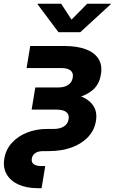

<svg xmlns="http://www.w3.org/2000/svg" viewBox="-45 -775 597 999"><path d="M150.4 204.1Q93.3 204.1 51.5 185.3Q9.8 166.5 -10.3 131.8Q-30.3 97.2 -22.5 50.3Q-14.6 2.9 16.6 -31.5Q47.9 -65.9 95.2 -85Q142.6 -104 198.2 -104H232.9Q267.1 -104 287.6 -117.2Q308.1 -130.4 312 -154.8Q316.4 -178.7 300 -191.7Q283.7 -204.6 249.5 -204.6H119.6L138.7 -319.8H256.8Q290 -319.8 309.8 -333.3Q329.6 -346.7 333.5 -371.6Q337.9 -395.5 322.3 -408.2Q306.6 -420.9 273.4 -420.9H93.3L112.3 -535.6H291Q355.5 -535.6 400.6 -519Q445.8 -502.4 467 -469.5Q488.3 -436.5 480 -387.7Q471.7 -335.9 437.7 -306.9Q403.8 -277.8 353 -265.9Q302.2 -253.9 242.2 -253.9H127.9L134.3 -293H257.3Q321.3 -293 368.7 -276.4Q416 -259.8 439.2 -226.8Q462.4 -193.8 454.1 -145Q446.3 -97.7 413.6 -62.5Q380.9 -27.3 328.6 -8.1Q276.4 11.2 209 11.2H180.2Q154.3 11.2 138.9 21.2Q123.5 31.2 120.6 50.3Q117.2 68.8 129.9 78.9Q142.6 88.9 169.4 88.9H190.4L171.4 204.1ZM273.4 -755.4 327.1 -672.9 408.7 -755.4H531.7L531.2 -752.9L372.6 -607.4H259.3L150.4 -752.9L150.9 -755.4Z"/></svg>

Font: Inter 20pt
Style: Bold Italic
Weight: 700
Italic angle: -9.3988°
Version: Version 4.001;git-66647c0bb